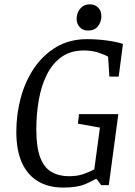

<svg xmlns="http://www.w3.org/2000/svg" viewBox="-20 -837 611 868"><path d="M266.7 11Q198.8 11 151.1 -17.8Q103.4 -46.7 78.6 -102.5Q53.8 -158.4 53.8 -240.9Q53.8 -320.6 74.1 -395.7Q94.4 -470.7 135 -530.2Q175.7 -589.6 235.4 -624.8Q295.2 -660 373.1 -660Q416.7 -660 462 -654.1Q507.3 -648.1 535.8 -638.4L516.7 -490.7H474.6L468.6 -581.1Q455.3 -588.7 426.1 -598.7Q397 -608.8 359.4 -608.8Q299.3 -608.8 258.1 -579.4Q216.8 -549.9 191.7 -499.5Q166.6 -449.1 155.4 -385Q144.2 -320.9 144.2 -251.6Q144.2 -171.2 161.9 -125Q179.6 -78.8 213 -59.6Q246.4 -40.4 291.3 -40.4Q328.4 -40.4 355.3 -49.5Q382.2 -58.6 406.3 -71.3L431.8 -260.1L332.2 -278L337.2 -320.9H514.9L471.9 0H437.5L417.4 -27.1H411.2Q397.3 -18 362.5 -3.5Q327.7 11 266.7 11ZM377.5 -698.9Q354.2 -698.9 340.3 -714.4Q326.4 -729.8 326.4 -751.3Q326.4 -767.1 332.9 -782.2Q339.3 -797.2 352.6 -807.3Q365.9 -817.4 386.2 -817.4Q409.5 -817.4 424 -802.5Q438.4 -787.6 438.4 -763Q438.4 -739.5 423.4 -719.2Q408.4 -698.9 377.5 -698.9Z"/></svg>

Font: Faustina Light
Style: Italic
Weight: 300
Italic angle: -8°
Designer: Alfonso Garcia
Foundry: http://www.omnibus-type.com
Version: Version 1.200